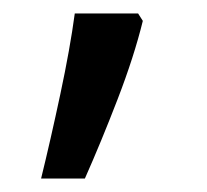

<svg xmlns="http://www.w3.org/2000/svg" viewBox="-20 -136 308 285"><path d="M192 -105Q179 -52 154.5 11.5Q130 75 106 129H41Q55 72 69.5 4Q84 -64 91 -116H185Z"/></svg>

Font: Noto Sans Inscriptional Pahlavi
Style: Regular
Weight: 400
Designer: Monotype Design Team
Foundry: Monotype Imaging Inc.
Version: Version 2.003; ttfautohint (v1.8.4.7-5d5b)